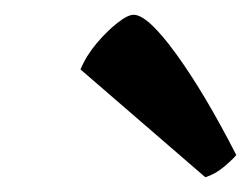

<svg xmlns="http://www.w3.org/2000/svg" viewBox="-20 -804 340 260"><path d="M258 -564 89 -710Q97 -729 111 -745.5Q125 -762 139 -773Q153 -784 161 -784Q180 -784 218.5 -731Q257 -678 300 -594Q294 -587 282.5 -577.5Q271 -568 258 -564Z"/></svg>

Font: Texturina ExtraBold
Style: Italic
Weight: 800
Italic angle: -11°
Designer: Guillermo Torres Carreño
Foundry: Omnibus-Type
Version: Version 1.002; ttfautohint (v1.8.3)